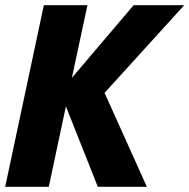

<svg xmlns="http://www.w3.org/2000/svg" viewBox="-36 -720 730 740"><path d="M-16 0 133 -700H301L241 -420L479 -700H674L367 -362L530 0H341L218 -310L152 0Z"/></svg>

Font: Red Hat Mono
Style: Bold Italic
Weight: 700
Italic angle: -12°
Monospace: yes
Designer: Pentagram, MCKL
Foundry: Pentagram, MCKL
Version: Version 1.023; ttfautohint (v1.8.3)